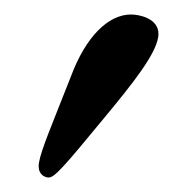

<svg xmlns="http://www.w3.org/2000/svg" viewBox="-20 -582 259 265"><path d="M160.8 -562C129.8 -562 98.5 -532 77.7 -476C52.2 -411 37 -376 33.9 -358C33.5 -356.1 33.4 -354.3 33.4 -352.7C33.4 -340.1 42.7 -337 47.2 -337C55.2 -337 67.6 -351 123.6 -419C164.3 -468 194 -506 198.2 -530C198.5 -531.8 198.7 -533.5 198.7 -535.2C198.7 -556.8 172 -562 160.8 -562Z"/></svg>

Font: Linux Biolinum O 
Style: Bold Italic
Weight: 700
Designer: Philipp H. Poll
Foundry: Philipp H. Poll
Version: Version 1.3.2